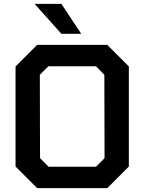

<svg xmlns="http://www.w3.org/2000/svg" viewBox="-20 -968 743 988"><path d="M296 -794 158 -948H296L398 -794ZM171 0 60 -111V-626L171 -737H532L643 -626V-111L532 0ZM230 -110H474L518 -154L517 -583L474 -627H229L185 -583L186 -154Z"/></svg>

Font: Tomorrow Medium
Style: Regular
Weight: 500
Designer: Tony de Marco, Monica Rizzolli
Foundry: Just in Type
Version: Version 2.002